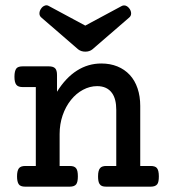

<svg xmlns="http://www.w3.org/2000/svg" viewBox="-20 -700 640 720"><path d="M436 -677.2Q440.4 -679.7 445.3 -679.7Q457 -679.7 466.3 -666.5Q471.7 -658.2 471.7 -649.4Q471.7 -639.6 463.4 -633.3L326.7 -515.1Q315.9 -506.3 299.8 -506.3Q284.2 -506.3 272.9 -515.1L136.2 -633.3Q127.9 -639.6 127.9 -649.4Q127.9 -659.2 134.3 -668Q139.6 -675.8 147.5 -678.7Q150.9 -680.2 154.3 -680.2Q159.2 -680.2 163.6 -677.2L299.8 -604ZM114.3 -373.5H64.9Q48.3 -373.5 41.5 -381.8Q34.2 -390.6 34.2 -412.1Q34.2 -434.1 41.5 -443.4Q47.9 -451.2 64.9 -451.2H163.1Q179.7 -451.2 186.8 -443.8Q193.8 -436.5 193.8 -418.9V-356Q226.6 -408.7 268.6 -435.3Q310.5 -461.9 359.9 -461.9Q393.1 -461.9 420.2 -450.9Q447.3 -439.9 466.8 -418.9Q485.8 -398.4 495.8 -368.7Q505.9 -338.9 505.9 -302.7V-77.6H544.9Q562 -77.6 568.4 -69.8Q575.7 -61 575.7 -38.6Q575.7 -17.1 569.8 -9.3Q563 0 544.9 0H378.4Q368.7 0 362.5 -2.4Q356.4 -4.9 353 -10.7Q347.7 -19 347.7 -38.6Q347.7 -62 356 -70.3Q362.8 -77.6 378.4 -77.6H416V-288.1Q416 -328.6 400.4 -350.6Q381.8 -377 344.2 -377Q316.9 -377 291.3 -363.3Q265.6 -349.6 246.1 -325.2Q226.1 -300.3 214.8 -267.3Q203.6 -234.4 203.6 -197.3V-77.6H241.2Q250.5 -77.6 256.6 -75.4Q262.7 -73.2 266.1 -67.9Q272 -60.1 272 -38.6Q272 -17.1 265.6 -8.8Q258.8 0 241.2 0H74.7Q55.7 0 49.8 -9.8Q43.9 -19.5 43.9 -38.6Q43.9 -59.6 50.8 -68.8Q57.6 -77.6 74.7 -77.6H114.3Z"/></svg>

Font: Courier Prime Medium
Style: Regular
Weight: 500
Designer: Alan Dague-Greene
Foundry: Quote-Unquote Apps
Version: Version 1.202